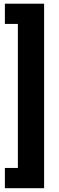

<svg xmlns="http://www.w3.org/2000/svg" viewBox="-20 -847 318 1033"><path d="M6.3 -718.3H76.2V56.6H6.3V165.5H217.3V-827.1H6.3Z"/></svg>

Font: Shabnam
Style: Bold
Weight: 700
Foundry: DejaVu fonts team - Redesigned by Saber Rastikerdar - Based on Vazir font
Version: Version 5.0.1